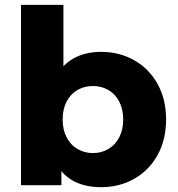

<svg xmlns="http://www.w3.org/2000/svg" viewBox="-20 -762 733 790"><path d="M174.6 -270.2Q174.6 -363.9 200.8 -425.9Q227 -488 276.7 -518.3Q326.4 -548.6 396.3 -548.6Q471 -548.6 531.9 -514.3Q592.9 -480 628.2 -416.8Q663.4 -353.7 663.4 -270.4Q663.4 -187.2 628.2 -123.8Q592.9 -60.3 531.9 -26.1Q471 8.2 396.3 8.2Q324 8.2 274.4 -21.8Q224.9 -51.8 199.7 -113.3Q174.6 -174.9 174.6 -270.2ZM66.4 -742H240.9V-441.1L230.9 -270.9L232.6 -100.7V0H66.4ZM486.9 -270.4Q486.9 -312.4 470.7 -343.8Q454.6 -375.2 426 -391.7Q397.4 -408.1 362.3 -408.1Q327.3 -408.1 298.7 -391.7Q270.1 -375.2 253.9 -343.8Q237.8 -312.4 237.8 -270.4Q237.8 -228.4 253.9 -197.2Q270.1 -165.9 298.7 -149Q327.3 -132.2 362.3 -132.2Q397.4 -132.2 426 -149Q454.6 -165.9 470.7 -197.2Q486.9 -228.4 486.9 -270.4Z"/></svg>

Font: iiserrat Thin
Style: Regular
Weight: 100
Designer: Akira Ohta
Foundry: Akira Ohta
Version: Version 1.200;Glyphs 3.3.1 (3343)